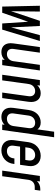

<svg xmlns="http://www.w3.org/2000/svg" viewBox="966 -1756 802 2774"><g transform="rotate(90 1367.0 -369.0)"><path d="M488 -544 376 -128 355 -544H281L142 -128L147 -544H63L75 0H164L294 -374L319 0H408L572 -544Z M917 -544 864 -161C856 -105 815 -68 762 -68C709 -68 679 -105 687 -161L741 -544H660L607 -161C590 -43 649 12 732 12C779 12 817 -5 846 -36L841 0H921L998 -544Z M1327 -556C1281 -556 1241 -539 1211 -506L1217 -544H1137L1060 0H1141L1194 -382C1202 -438 1242 -476 1296 -476C1349 -476 1378 -438 1370 -382L1317 0H1397L1451 -382C1466 -490 1416 -556 1327 -556Z M1883 -750 1849 -509C1829 -539 1795 -556 1750 -556C1663 -556 1586 -499 1569 -382L1539 -162C1522 -45 1583 12 1670 12C1716 12 1754 -5 1783 -34L1778 0H1858L1963 -750ZM1831 -382 1801 -161C1793 -105 1754 -68 1696 -68C1641 -68 1611 -106 1619 -162L1650 -382C1658 -438 1698 -476 1754 -476C1811 -476 1839 -438 1831 -382Z M2232 -556C2129 -556 2049 -485 2034 -379L2005 -166C1990 -59 2050 12 2152 12C2256 12 2337 -60 2348 -166L2349 -176H2269L2267 -162C2261 -107 2220 -68 2163 -68C2107 -68 2077 -106 2085 -162L2098 -258H2361L2378 -379C2394 -485 2333 -556 2232 -556ZM2298 -382 2291 -334H2108L2115 -382C2123 -438 2165 -476 2220 -476C2276 -476 2306 -438 2298 -382Z M2711 -550C2665 -550 2626 -533 2596 -502L2602 -544H2522L2445 0H2526L2578 -378C2586 -435 2626 -470 2680 -470H2723L2734 -550Z"/></g></svg>

Font: Mohave
Style: Italic
Weight: 400
Italic angle: -8°
Designer: Gumpita Rahayu
Foundry: Tokotype
Version: Version 2.002;PS 002.002;hotconv 1.0.88;makeotf.lib2.5.64775